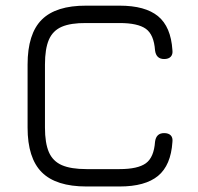

<svg xmlns="http://www.w3.org/2000/svg" viewBox="-20 -676 716 696"><path d="M293.5 0Q183 0 131.5 -51.5Q80 -103 80 -213.5V-442Q80 -553.5 131.5 -604.8Q183 -656 292.5 -655.5H413.5Q506.5 -655.5 553 -617.2Q599.5 -579 605 -494.5Q607 -479 599 -470.5Q591 -462 575 -462Q546 -462 542 -493.5Q538 -550.5 508.8 -571.5Q479.5 -592.5 413.5 -592.5H292.5Q236.5 -593 204 -579Q171.5 -565 157.2 -532Q143 -499 143 -442V-213.5Q143 -157.5 157.2 -124.5Q171.5 -91.5 204.5 -77.2Q237.5 -63 293.5 -63H413.5Q479.5 -63 508.8 -84.2Q538 -105.5 542 -162Q546 -193.5 575 -193.5Q591 -193.5 599 -185.2Q607 -177 605 -161Q599.5 -77 553 -38.5Q506.5 0 413.5 0Z"/></svg>

Font: Jura Light Medium
Style: Regular
Weight: 500
Version: Version 5.106